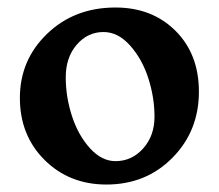

<svg xmlns="http://www.w3.org/2000/svg" viewBox="-20 -476 580 509"><path d="M32.7 -216.3Q32.7 -316.9 105 -386.5Q177.2 -456.1 286.1 -456.1Q383.3 -456.1 445.3 -394.3Q507.3 -332.5 507.3 -232.9Q507.3 -128.9 437.3 -57.9Q367.2 13.2 262.2 13.2Q163.6 13.2 98.1 -52Q32.7 -117.2 32.7 -216.3ZM286.1 -48.8Q329.6 -48.8 359.6 -82.5Q389.6 -116.2 389.6 -166.5Q389.6 -217.3 373.3 -268.3Q356.9 -319.3 325 -355.2Q293 -391.1 254.4 -391.1Q212.4 -391.1 183.3 -357.4Q154.3 -323.7 154.3 -271Q154.3 -218.8 170.9 -168Q187.5 -117.2 218.5 -83Q249.5 -48.8 286.1 -48.8Z"/></svg>

Font: Cooper* SemiBold
Style: Regular
Weight: 600
Designer: Owen Earl
Foundry: indestructible type*
Version: Version 0.001